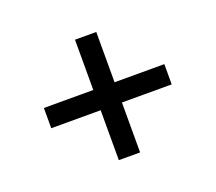

<svg xmlns="http://www.w3.org/2000/svg" viewBox="-87 -695 791 704"><g transform="rotate(-20 308.0 -343.0)"><path d="M265.8 -108V-302.8H73V-381.8H265.8V-578H348.8V-381.8H543V-302.8H348.8V-108Z"/></g></svg>

Font: Overpass Mono Light
Style: Regular
Weight: 300
Monospace: yes
Designer: Delve Withrington, Dave Bailey
Foundry: Delve Fonts LLC
Version: Version 4.000